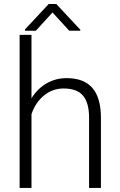

<svg xmlns="http://www.w3.org/2000/svg" viewBox="-20 -921 589 941"><path d="M76.2 0ZM134.3 -439Q163.1 -486.3 208 -512.2Q252.9 -538.1 306.2 -538.1Q391.1 -538.1 432.6 -490.2Q474.1 -442.4 474.6 -346.7V0H416.5V-347.2Q416 -418 386.5 -452.6Q356.9 -487.3 292 -487.3Q237.8 -487.3 196 -453.4Q154.3 -419.4 134.3 -361.8V0H76.2V-750H134.3ZM373.5 -775.4V-770.5H319.3L237.3 -859.9L155.8 -770.5H102.5V-776.9L218.8 -901.4H255.9Z"/></svg>

Font: Roboto Light
Style: Regular
Weight: 300
Designer: Google
Version: Version 2.134; 2016; ttfautohint (v1.6)